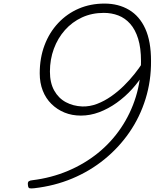

<svg xmlns="http://www.w3.org/2000/svg" viewBox="-20 -1039 864 1073"><path d="M564 -1019Q642 -1019 701 -984Q760 -949 792 -878.5Q824 -808 824 -699Q825 -588 793.5 -486.5Q762 -385 703.5 -300Q645 -215 564 -149Q483 -83 384 -41.5Q285 0 171 13Q153 15 145 13Q137 11 136 -6Q134 -21 141 -26Q148 -31 162 -32Q267 -45 359.5 -84Q452 -123 527 -183.5Q602 -244 656 -324Q710 -404 739 -497.5Q768 -591 768 -697Q768 -771 752 -822.5Q736 -874 707.5 -906Q679 -938 641.5 -952.5Q604 -967 560 -967Q493 -967 438 -941.5Q383 -916 343 -871Q303 -826 281 -766.5Q259 -707 259 -639Q259 -576 283 -533Q307 -490 348 -468Q389 -446 440 -444Q482 -443 522.5 -458.5Q563 -474 601 -500.5Q639 -527 672 -559.5Q705 -592 732 -626Q759 -660 778 -690L788 -636Q758 -585 718.5 -541.5Q679 -498 632 -464.5Q585 -431 534.5 -412Q484 -393 432 -393Q382 -393 340.5 -410Q299 -427 267.5 -458Q236 -489 219 -532.5Q202 -576 202 -629Q202 -715 229 -786.5Q256 -858 305.5 -910.5Q355 -963 420.5 -991Q486 -1019 564 -1019Z"/></svg>

Font: Playwrite US Trad ExtraLight
Style: Regular
Weight: 250
Designer: Veronika Burian, José Scaglione
Foundry: TypeTogether
Version: Version 1.003